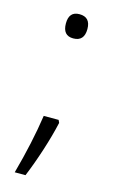

<svg xmlns="http://www.w3.org/2000/svg" viewBox="-107 -586 458 759"><g transform="rotate(15 122.0 -206.0)"><path d="M78 -492Q78 -541 121 -541Q166 -541 166 -492Q166 -442 121 -442Q78 -442 78 -492ZM154 -105Q142 -51 121.5 12.5Q101 76 79 129H35Q53 64 66.5 1.5Q80 -61 88 -116H149Z"/></g></svg>

Font: RS Noto Sans Light
Style: Regular
Weight: 300
Designer: Monotype Design Team
Foundry: Monotype Imaging Inc.
Version: Version 3.10